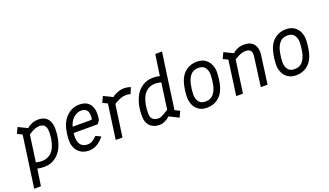

<svg xmlns="http://www.w3.org/2000/svg" viewBox="-83 -1345 3663 2140"><g transform="rotate(-20 1749.0 -275.0)"><path d="M32 200 118 -412 60 -440 93 -510 194 -461Q202 -456 209 -463L222 -476Q246 -489 264 -496.5Q282 -504 299.5 -507Q317 -510 339 -510Q362 -510 387 -503.5Q412 -497 433.5 -479Q455 -461 468.5 -427.5Q482 -394 482 -340Q482 -284 470.5 -229Q459 -174 435 -125Q405 -64 350 -27Q295 10 224 10Q209 10 197 9Q185 8 171 7L142 0L112 200ZM218 -60Q275 -60 314.5 -89Q354 -118 373 -162Q389 -200 397.5 -242.5Q406 -285 406 -337Q406 -380 393.5 -401.5Q381 -423 362.5 -430Q344 -437 325 -437Q298 -437 268 -425.5Q238 -414 194 -385L150 -70Q190 -60 218 -60Z M757 10Q698 10 658.5 -15Q619 -40 599.5 -80.5Q580 -121 580 -167Q580 -214 585.5 -251.5Q591 -289 597 -312Q613 -374 646.5 -418.5Q680 -463 725.5 -486.5Q771 -510 822 -510Q877 -510 910.5 -490Q944 -470 960.5 -436Q977 -402 979 -360Q981 -318 972 -273L944 -233H642L651 -303H899Q913 -371 892 -405.5Q871 -440 821 -440Q773 -440 728 -401Q683 -362 666 -282Q662 -261 659 -243.5Q656 -226 655 -191Q653 -128 681 -94Q709 -60 761 -60Q793 -60 816 -73Q839 -86 875 -120L935 -91Q886 -33 842 -11.5Q798 10 757 10Z M1072 0 1134 -447 1173 -391 1072 -440 1105 -510 1206 -461Q1215 -457 1221 -463L1233 -475Q1272 -495 1300.5 -503Q1329 -511 1365 -510Q1385 -509 1401 -505.5Q1417 -502 1432 -496L1402 -423Q1392 -427 1381.5 -429Q1371 -431 1358 -431Q1335 -431 1314 -427.5Q1293 -424 1264.5 -411Q1236 -398 1191 -371L1212 -424L1152 0Z M1773 -470 1814 -750H1894L1859 -504ZM1590 10Q1566 10 1539.5 3Q1513 -4 1489.5 -22Q1466 -40 1451.5 -73Q1437 -106 1437 -158Q1437 -216 1448.5 -271Q1460 -326 1484 -375Q1514 -436 1569.5 -473Q1625 -510 1695 -510Q1710 -510 1722.5 -509.5Q1735 -509 1748 -507L1786 -498Q1793 -497 1802 -498L1859 -504L1801 -88L1859 -60L1826 10L1720 -43Q1711 -48 1706 -41L1692 -26Q1665 -11 1648 -3Q1631 5 1618 7.5Q1605 10 1590 10ZM1601 -63Q1615 -63 1628 -66.5Q1641 -70 1663 -82.5Q1685 -95 1726 -120L1769 -430Q1729 -440 1701 -440Q1644 -440 1604.5 -411Q1565 -382 1546 -338Q1530 -301 1521.5 -257Q1513 -213 1513 -153Q1513 -101 1540 -82Q1567 -63 1601 -63Z M2154 11Q2095 11 2056.5 -15.5Q2018 -42 1999.5 -84Q1981 -126 1981 -173Q1981 -203 1985 -238.5Q1989 -274 1996.5 -308.5Q2004 -343 2014 -369Q2040 -437 2094 -474Q2148 -511 2217 -511Q2277 -511 2315.5 -484.5Q2354 -458 2372.5 -416Q2391 -374 2391 -327Q2391 -298 2387 -262Q2383 -226 2375.5 -191.5Q2368 -157 2358 -131Q2332 -63 2278 -26Q2224 11 2154 11ZM2159 -60Q2209 -60 2239 -84.5Q2269 -109 2287 -155Q2296 -174 2302 -204Q2308 -234 2311.5 -266.5Q2315 -299 2315 -323Q2315 -369 2291.5 -404.5Q2268 -440 2212 -440Q2163 -440 2133 -415.5Q2103 -391 2085 -345Q2077 -325 2070.5 -295.5Q2064 -266 2060.5 -235Q2057 -204 2057 -177Q2057 -131 2080.5 -95.5Q2104 -60 2159 -60Z M2501 0 2563 -447 2602 -391 2501 -440 2534 -510 2635 -461Q2644 -457 2650 -463L2662 -475Q2694 -495 2721 -503Q2748 -511 2782 -510Q2859 -509 2894 -461.5Q2929 -414 2919 -340L2873 0H2793L2839 -344Q2846 -396 2827 -416.5Q2808 -437 2772 -437Q2751 -437 2731.5 -432.5Q2712 -428 2686.5 -415.5Q2661 -403 2620 -377L2641 -424L2581 0Z M3211 11Q3152 11 3113.5 -15.5Q3075 -42 3056.5 -84Q3038 -126 3038 -173Q3038 -203 3042 -238.5Q3046 -274 3053.5 -308.5Q3061 -343 3071 -369Q3097 -437 3151 -474Q3205 -511 3274 -511Q3334 -511 3372.5 -484.5Q3411 -458 3429.5 -416Q3448 -374 3448 -327Q3448 -298 3444 -262Q3440 -226 3432.5 -191.5Q3425 -157 3415 -131Q3389 -63 3335 -26Q3281 11 3211 11ZM3216 -60Q3266 -60 3296 -84.5Q3326 -109 3344 -155Q3353 -174 3359 -204Q3365 -234 3368.5 -266.5Q3372 -299 3372 -323Q3372 -369 3348.5 -404.5Q3325 -440 3269 -440Q3220 -440 3190 -415.5Q3160 -391 3142 -345Q3134 -325 3127.5 -295.5Q3121 -266 3117.5 -235Q3114 -204 3114 -177Q3114 -131 3137.5 -95.5Q3161 -60 3216 -60Z"/></g></svg>

Font: Finlandica
Style: Italic
Weight: 400
Italic angle: -8°
Designer: Niklas Ekholm, Juho Hiilivirta, Jaakko Suomalainen
Foundry: Helsinki Type Studio
Version: Version 1.064